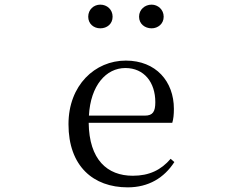

<svg xmlns="http://www.w3.org/2000/svg" viewBox="-20 -792 1040 827"><path d="M412 -670C441 -670 465 -689 465 -720C465 -751 441 -772 412 -772C384 -772 360 -751 360 -720C360 -689 384 -670 412 -670ZM633 -670C660 -670 685 -689 685 -720C685 -751 660 -772 633 -772C604 -772 579 -751 579 -720C579 -689 604 -670 633 -670ZM530 15C620 15 687 -26 731 -94L715 -108C674 -60 623 -35 552 -35C442 -35 364 -104 362 -263H722C727 -279 729 -299 729 -323C729 -441 652 -531 522 -531C389 -531 275 -425 275 -257C275 -76 382 15 530 15ZM363 -294C370 -424 437 -499 520 -499C601 -499 649 -437 649 -352C649 -312 639 -294 604 -294Z"/></svg>

Font: Harano Aji Mincho
Style: Regular
Weight: 400
Foundry: Masamichi Hosoda
Version: HaranoAjiMincho-Regular version 20230610;ttx 4.39.4